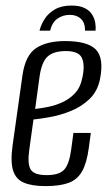

<svg xmlns="http://www.w3.org/2000/svg" viewBox="-20 -647 388 678"><path d="M140.6 10.2Q93.3 10.2 64.7 -1.8Q36.1 -13.7 26.3 -44.6Q16.5 -75.5 24.4 -133.1L59.4 -381.5Q69.7 -452 107.3 -477Q145 -502 210 -502Q289.5 -502 318.6 -472Q347.7 -442 333.2 -367.9Q324.3 -323.9 295.5 -296.8Q266.8 -269.7 229.3 -254.8Q191.9 -239.8 156.1 -233.5Q120.4 -227.1 98.2 -225L83.5 -119.1Q76.2 -68.5 88.3 -48.5Q100.3 -28.6 144.5 -28.6Q188.8 -28.6 206.6 -47.8Q224.3 -67.1 231.2 -117.7L239.3 -177.6H300.7L293.7 -125.6Q286.5 -71.2 269.8 -41.9Q253.1 -12.6 222.2 -1.2Q191.2 10.2 140.6 10.2ZM104.1 -262.3Q123.8 -264.4 149.5 -269.5Q175.2 -274.5 200.4 -286Q225.5 -297.5 244.5 -317.5Q263.5 -337.6 270 -369Q280.6 -413.8 270.2 -440.2Q259.8 -466.7 212.7 -466.7Q169 -466.7 147.9 -447.2Q126.8 -427.6 119.6 -375.8ZM232.6 -627.4Q261.2 -627.4 278.9 -618.5Q296.5 -609.7 305.1 -595.9Q313.7 -582.1 316.3 -566.8Q318.8 -551.5 317.5 -538.6H280.4Q280.6 -566.6 265.7 -580.6Q250.9 -594.5 227 -594.5Q201.8 -594.5 182.8 -581.1Q163.8 -567.6 157 -538.6H119.5Q124.5 -559.3 137.3 -579.6Q150.1 -599.8 173.5 -613.6Q196.9 -627.4 232.6 -627.4Z"/></svg>

Font: Alumni Sans SC Thin
Style: Italic
Weight: 100
Italic angle: -8°
Designer: Robert E. Leuschke
Foundry: Robert E. Leuschke
Version: Version 1.016